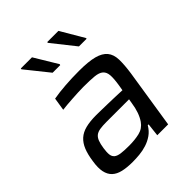

<svg xmlns="http://www.w3.org/2000/svg" viewBox="-209 -858 986 986"><g transform="rotate(-45 284.0 -365.0)"><path d="M29 0ZM178 8Q137 8 107 1Q77 -6 59 -23Q41 -40 35 -68.5Q29 -97 36 -140Q42 -183 54 -212.5Q66 -242 86.5 -260.5Q107 -279 138.5 -287Q170 -295 215 -295Q226 -295 247.5 -294.5Q269 -294 295.5 -293.5Q322 -293 349.5 -292Q377 -291 401 -290L406 -320Q413 -364 411 -388.5Q409 -413 394.5 -425.5Q380 -438 350.5 -441Q321 -444 271 -444Q254 -444 232.5 -443Q211 -442 189 -440.5Q167 -439 147.5 -437.5Q128 -436 115 -434L126 -504Q166 -511 214 -514.5Q262 -518 313 -518Q382 -518 421.5 -507.5Q461 -497 480 -474Q499 -451 500 -413Q501 -375 493 -320L443 0H364L372 -71H366Q350 -44 327.5 -28.5Q305 -13 279.5 -5Q254 3 228 5.5Q202 8 178 8ZM224 -64Q266 -64 299.5 -72Q333 -80 353 -109Q379 -147 388 -209L392 -233H228Q200 -233 181 -230Q162 -227 150.5 -218Q139 -209 132.5 -192Q126 -175 122 -148Q118 -121 120 -104.5Q122 -88 133 -79Q144 -70 166 -67Q188 -64 224 -64ZM458 -607V-612L384 -738H303L302 -733L402 -607ZM266 -607 268 -612 192 -738H111L110 -733L211 -607Z"/></g></svg>

Font: Azeri Sans
Style: Italic
Weight: 400
Designer: Hector Gatti & Omnibus-Type (original fonts) / Cristiano Sobral (main changes and remastering)
Foundry: Omnibus-Type
Version: Version 0.07;August 21, 2020;FontCreator 13.0.0.2681 64-bit;